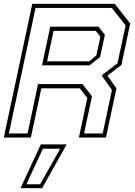

<svg xmlns="http://www.w3.org/2000/svg" viewBox="-32 -720 706 1005"><path d="M-12 0 137 -700H568.5L649.5 -597L603.5 -380L530.5 -324L577.5 -257.5L522.5 0H381L425 -207.5L386 -257.5H184.5L129.5 0ZM14.5 -21.5H112.5L167 -280H400L449.5 -216L408 -21.5H505.5L554 -249L500 -325.5L583 -388.5L625.5 -587L553.5 -678.5H154ZM214.5 -399H435.5L472.5 -430L493.5 -528L469.5 -558.5H248.5ZM188 -378 231 -580.5H483.5L517 -538L492 -421.5L436.5 -378ZM75.5 265 181.5 36H317L188.5 265ZM106 244.5H178L283 58.5H192.5Z"/></svg>

Font: Tourney ExtraLight
Style: Italic
Weight: 250
Italic angle: -12°
Version: Version 1.015